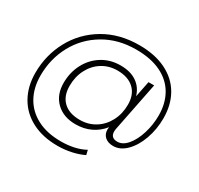

<svg xmlns="http://www.w3.org/2000/svg" viewBox="-184 -930 1401 1354"><g transform="rotate(30 516.5 -253.0)"><path d="M987 -343Q987 -253 958.5 -173Q930 -93 881.5 -44.5Q833 4 776 4Q734 4 709 -18Q684 -40 684 -78Q684 -83 686 -97Q648 -49 593 -22.5Q538 4 470 4Q371 4 311.5 -53.5Q252 -111 252 -207Q252 -293 289 -363.5Q326 -434 391.5 -474.5Q457 -515 540 -515Q620 -515 671.5 -480Q723 -445 742 -381L768 -511H814L735 -115Q732 -100 732 -89Q732 -37 787 -37Q830 -37 867 -81Q904 -125 926 -196Q948 -267 948 -343Q948 -441 906 -514Q864 -587 781.5 -627Q699 -667 579 -667Q433 -667 320.5 -600.5Q208 -534 146.5 -420.5Q85 -307 85 -171Q85 -72 126.5 2.5Q168 77 248 118.5Q328 160 441 160Q496 160 546.5 149Q597 138 636 116L645 154Q603 175 548 187Q493 199 436 199Q315 199 226.5 153Q138 107 91 23.5Q44 -60 44 -169Q44 -314 110.5 -437Q177 -560 299.5 -632.5Q422 -705 583 -705Q711 -705 802 -660Q893 -615 940 -533.5Q987 -452 987 -343ZM722 -301Q722 -383 673.5 -428Q625 -473 539 -473Q470 -473 415.5 -439Q361 -405 330 -345Q299 -285 299 -210Q299 -128 346.5 -83Q394 -38 480 -38Q549 -38 604 -72Q659 -106 690.5 -166Q722 -226 722 -301Z"/></g></svg>

Font: Idrija
Style: Italic
Weight: 300
Italic angle: -11.3°
Designer: Julieta Ulanovsky
Foundry: Julieta Ulanovsky
Version: Version 7.200